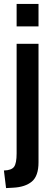

<svg xmlns="http://www.w3.org/2000/svg" viewBox="-26 -720 276 982"><path d="M59 -700H171V-585H59ZM-6 152Q33 151 46 133Q59 115 59 65V-496H171V110Q171 180 137 208.5Q103 237 41 240L5 242Z"/></svg>

Font: Cabin SemiBold
Style: Regular
Weight: 600
Designer: Pablo Impallari
Foundry: Pablo Impallari. http://www.impallari.com Igino Marini. http://www.ikern.com
Version: Version 2.001